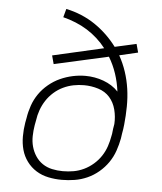

<svg xmlns="http://www.w3.org/2000/svg" viewBox="-53 -781 706 836"><g transform="rotate(5 300.0 -363.5)"><path d="M248 8Q218 8 189 2Q160 -4 136 -19Q112 -34 95 -57Q78 -80 70.5 -107.5Q63 -135 63 -165.5Q63 -196 68 -226L72 -247Q76 -274 85.5 -301.5Q95 -329 111.5 -353Q128 -377 151.5 -396.5Q175 -416 201.5 -428Q228 -440 256 -446Q284 -452 312 -452Q332 -452 352 -448.5Q372 -445 391 -438Q410 -431 426.5 -420.5Q443 -410 456 -396Q451 -436 438.5 -473.5Q426 -511 406 -544L169 -491L159 -528L382 -579Q365 -601 344 -620Q323 -639 299 -654Q275 -669 248 -680Q221 -691 193 -698L203 -735Q237 -728 269.5 -714.5Q302 -701 330 -682Q358 -663 382.5 -639.5Q407 -616 427 -589L521 -610L531 -573L450 -554Q468 -522 480 -486Q492 -450 497.5 -412Q503 -374 502.5 -334.5Q502 -295 498 -256Q497 -246 495.5 -235.5Q494 -225 492 -215L489 -194Q484 -167 474.5 -139.5Q465 -112 448.5 -88Q432 -64 409 -44.5Q386 -25 359 -13Q332 -1 304 3.5Q276 8 248 8ZM249 -30Q249 -30 249 -30Q249 -30 249 -30Q273 -30 296 -34Q319 -38 341 -48.5Q363 -59 382 -75.5Q401 -92 414.5 -112.5Q428 -133 435.5 -155.5Q443 -178 447 -201L449 -211Q450 -222 451.5 -233Q453 -244 455 -254Q457 -286 449 -317Q441 -348 421.5 -370Q402 -392 371.5 -401.5Q341 -411 309 -411Q286 -411 263 -406.5Q240 -402 218 -391.5Q196 -381 177.5 -364.5Q159 -348 146 -328Q133 -308 125 -285.5Q117 -263 114 -240L110 -219Q106 -195 105.5 -171Q105 -147 111 -125Q117 -103 129.5 -84Q142 -65 160.5 -52.5Q179 -40 202 -35Q225 -30 249 -30Z"/></g></svg>

Font: Iosevka Curly XLtExObl
Style: Regular
Weight: 200
Width: 7
Italic angle: -9°
Monospace: yes
Designer: Belleve Invis
Foundry: Belleve Invis
Version: Version 11.0.1; ttfautohint (v1.8.3)